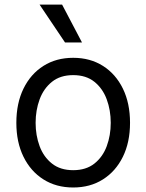

<svg xmlns="http://www.w3.org/2000/svg" viewBox="-20 -804 637 835"><path d="M298.3 11.4Q224.4 11.4 168.9 -23.8Q113.3 -58.9 82.2 -122.2Q51.1 -185.4 51.1 -269.9Q51.1 -355.1 82.2 -418.7Q113.3 -482.2 168.9 -517.4Q224.4 -552.6 298.3 -552.6Q372.2 -552.6 427.7 -517.4Q483.3 -482.2 514.4 -418.7Q545.5 -355.1 545.5 -269.9Q545.5 -185.4 514.4 -122.2Q483.3 -58.9 427.7 -23.8Q372.2 11.4 298.3 11.4ZM298.3 -63.9Q354.4 -63.9 390.6 -92.7Q426.8 -121.4 444.2 -168.3Q461.6 -215.2 461.6 -269.9Q461.6 -324.6 444.2 -371.8Q426.8 -419 390.6 -448.2Q354.4 -477.3 298.3 -477.3Q242.2 -477.3 206 -448.2Q169.7 -419 152.3 -371.8Q134.9 -324.6 134.9 -269.9Q134.9 -215.2 152.3 -168.3Q169.7 -121.4 206 -92.7Q242.2 -63.9 298.3 -63.9ZM262.8 -619.3 152 -784.1H250L336.6 -619.3Z"/></svg>

Font: Inter Alia
Style: Regular
Weight: 400
Designer: Rasmus Andersson (Latin, Greek, Cyrillic etc.) and Evan from Shavian.info (Shavian, old style figures)
Foundry: Shavian.info
Version: Version 0.001;git-37ab20767